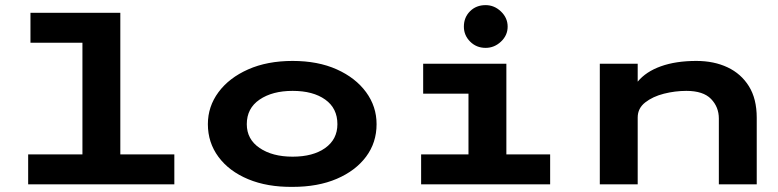

<svg xmlns="http://www.w3.org/2000/svg" viewBox="-20 -720 3040 750"><path d="M90 0V-117H302V-553H99V-670H450V-117H661V0Z M1123 10Q1024 11 949.5 -20Q875 -51 833.5 -107Q792 -163 792 -235Q792 -304 833.5 -360Q875 -416 949.5 -449Q1024 -482 1123 -482Q1222 -482 1295.5 -449Q1369 -416 1410 -360Q1451 -304 1451 -235Q1451 -163 1410 -108Q1369 -53 1295.5 -21.5Q1222 10 1123 10ZM1123 -108Q1203 -108 1250.5 -142Q1298 -176 1298 -235Q1298 -297 1250.5 -331Q1203 -365 1123 -365Q1044 -365 994 -331Q944 -297 944 -235Q944 -176 994 -142Q1044 -108 1123 -108Z M1625 0V-117H1810V-354H1633V-471H1958V-117H2129V0ZM1877 -533Q1841 -533 1816.5 -557.5Q1792 -582 1792 -616Q1792 -652 1816 -676Q1840 -700 1877 -700Q1911 -700 1937 -675Q1963 -650 1963 -616Q1963 -582 1937 -557.5Q1911 -533 1877 -533Z M2323 0V-471H2471V-401Q2503 -440 2561.5 -461Q2620 -482 2700 -482Q2769 -482 2822 -457Q2875 -432 2905.5 -383Q2936 -334 2936 -260V0H2788V-257Q2788 -302 2757.5 -333.5Q2727 -365 2661 -365Q2617 -365 2573.5 -354Q2530 -343 2500.5 -320Q2471 -297 2471 -261V0Z"/></svg>

Font: Inconsolata ExtraExpanded Black
Style: Regular
Weight: 900
Width: 8
Monospace: yes
Designer: Raph Levien, Cyreal, Brenton Simpson
Foundry: Raph Levien, Cyreal, Google
Version: Version 3.001; ttfautohint (v1.8.2.53-6de2)